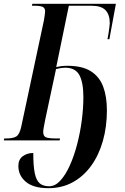

<svg xmlns="http://www.w3.org/2000/svg" viewBox="-41 -734 653 1004"><path d="M212 250Q134 250 94.5 217Q55 184 55 134Q55 100 78 83Q101 66 133 66Q133 135 141 172.5Q149 210 167 225Q185 240 216 240Q247 240 274 211Q301 182 323.5 132.5Q346 83 362 22Q378 -39 386.5 -103.5Q395 -168 395 -226Q395 -303 374 -341.5Q353 -380 299 -380Q281 -380 252 -373L196 -111Q191 -84 188 -69Q185 -54 185 -44Q185 -22 199.5 -16Q214 -10 251 -10H273L271 0H-21L-19 -10H-7Q26 -10 43.5 -20Q61 -30 70 -71L189 -629Q191 -643 193 -655.5Q195 -668 195 -675Q195 -692 182 -698Q169 -704 139 -704H126L128 -714H565L531 -529H521Q524 -542 526.5 -559.5Q529 -577 531 -592Q533 -607 533 -612Q533 -658 510.5 -681Q488 -704 438 -704H319L253 -383Q280 -390 311 -390Q389 -390 434 -361.5Q479 -333 498.5 -281Q518 -229 518 -157Q518 -71 497 3Q476 77 436 132.5Q396 188 339.5 219Q283 250 212 250Z"/></svg>

Font: Noto Serif Display ExtraCondensed SemiBold
Style: Italic
Weight: 600
Width: 2
Italic angle: -12°
Designer: Monotype Design Team
Foundry: Monotype Imaging Inc.
Version: Version 2.009